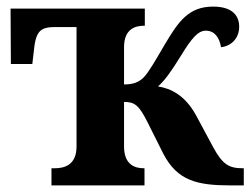

<svg xmlns="http://www.w3.org/2000/svg" viewBox="-20 -562 759 582"><path d="M136 0H418V-52H416C392 -52 356 -60 356 -118V-253C388 -253 401 -244 428 -190L475 -96C518 -14 577 0 680 0H719V-52H716C675 -52 655 -62 625 -118L574 -213C541 -273 498 -294 459 -300C479 -318 497 -342 529 -394C562 -448 581 -469 604 -469C630 -469 645 -449 650 -419C680 -422 705 -445 705 -481C705 -512 687 -542 626 -542C552 -542 521 -497 480 -428C450 -377 432 -345 417 -329C403 -314 386 -306 356 -306V-419C356 -476 392 -484 417 -484H419V-536H12L13 -368H78L83 -411C89 -473 107 -480 150 -480H212V-118C212 -60 173 -52 146 -52H136Z"/></svg>

Font: Noto Serif SemiCondensed
Style: Bold
Weight: 700
Width: 4
Designer: Monotype Design Team
Foundry: Monotype Imaging Inc.
Version: Version 2.015